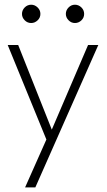

<svg xmlns="http://www.w3.org/2000/svg" viewBox="-20 -606 466 834"><path d="M205 -43 362.5 -410.5H407L133.5 208H89L181.5 0L13.5 -410.5H59ZM305.5 -506Q289.5 -506 277.8 -518Q266 -530 266 -545.5Q266 -561.5 277.8 -573.5Q289.5 -585.5 305.5 -585.5Q321.5 -585.5 333.5 -573.8Q345.5 -562 345.5 -545.5Q345.5 -529 333.5 -517.5Q321.5 -506 305.5 -506ZM115.5 -506Q99 -506 87.2 -518Q75.5 -530 75.5 -545.5Q75.5 -561.5 87.2 -573.5Q99 -585.5 115.5 -585.5Q131 -585.5 143.2 -573.8Q155.5 -562 155.5 -545.5Q155.5 -529 143.2 -517.5Q131 -506 115.5 -506Z"/></svg>

Font: League Spartan Thin ExtraLight
Style: Regular
Weight: 250
Version: Version 2.002